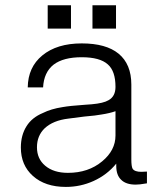

<svg xmlns="http://www.w3.org/2000/svg" viewBox="-20 -696 623 733"><path d="M423.8 -71.3V-62.5Q423.8 -27.3 442.4 -9.8Q460.9 8.8 498 8.8Q505.9 8.8 514.6 7.8Q527.3 5.9 541 3.9V-41L519.5 -40Q494.1 -40 486.3 -51.8Q481.4 -60.5 481.4 -87.9V-373Q481.4 -451.2 432.6 -491.2Q384.8 -530.3 292 -530.3Q197.3 -530.3 141.6 -484.4Q86.9 -439.5 85.9 -362.3H144.5Q147.5 -419.9 184.6 -449.2Q221.7 -477.5 292 -477.5Q361.3 -477.5 391.6 -450.2Q420.9 -424.8 420.9 -364.3Q420.9 -328.1 394.5 -313.5Q375 -301.8 330.1 -297.9L302.7 -295.9Q246.1 -292 218.8 -287.1Q174.8 -280.3 143.6 -264.6Q101.6 -247.1 81.1 -213.9Q59.6 -179.7 59.6 -132.8Q59.6 -65.4 105.5 -24.4Q152.3 17.6 231.4 17.6Q287.1 17.6 336.9 -4.9Q388.7 -28.3 423.8 -71.3ZM420.9 -271.5V-178.7Q420.9 -122.1 370.1 -80.1Q317.4 -36.1 239.3 -36.1Q184.6 -36.1 152.3 -63.5Q121.1 -89.8 121.1 -133.8Q121.1 -177.7 150.4 -206.1Q182.6 -236.3 241.2 -243.2L301.8 -251Q347.7 -254.9 367.2 -258.8Q399.4 -263.7 420.9 -271.5ZM162.1 -586.9H251V-675.8H162.1ZM333 -586.9H422.9V-675.8H333Z"/></svg>

Font: Dotum
Style: Regular
Weight: 400
Version: Version 2.21